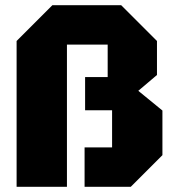

<svg xmlns="http://www.w3.org/2000/svg" viewBox="-20 -720 670 740"><path d="M585 -562V-431L513 -370L606 -294V-122L484 0H306V-152H412V-295H308V-423H395V-548H238V0H44V-562L182 -700H447Z"/></svg>

Font: Tektur ExtraBold
Style: Regular
Weight: 800
Designer: Adam Jagosz
Foundry: Adam Jagosz
Version: Version 1.005;gftools[0.9.30]